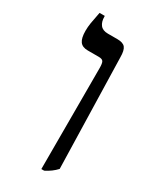

<svg xmlns="http://www.w3.org/2000/svg" viewBox="-172 -702 629 764"><g transform="rotate(30 143.0 -320.0)"><path d="M158 7V-458Q158 -478 153.5 -486Q149 -494 132 -494H82Q57 -494 46 -509Q35 -524 35 -558Q35 -575 38 -594Q41 -613 48 -647H72V-644Q72 -620 83 -606Q94 -592 118 -592H162Q188 -592 198 -579.5Q208 -567 208 -535L221 -30Q201 -8 171 7Z"/></g></svg>

Font: Noto Serif Hebrew SemiCondensed
Style: Regular
Weight: 400
Width: 4
Designer: Monotype Design Team
Foundry: Monotype Imaging Inc.
Version: Version 2.004; ttfautohint (v1.8.4.7-5d5b)